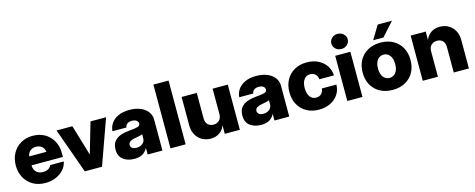

<svg xmlns="http://www.w3.org/2000/svg" viewBox="-34 -1424 5239 2116"><g transform="rotate(-15 2585.5 -366.0)"><path d="M292 11.7Q212.4 11.7 152.3 -22.9Q92.3 -57.6 58.6 -118.4Q24.9 -179.2 24.9 -257.8Q24.9 -336.4 58.6 -397.2Q92.3 -458 151.6 -492.7Q210.9 -527.3 287.6 -527.3Q365.2 -527.3 424.6 -493.4Q483.9 -459.5 517.3 -399.7Q550.8 -339.8 550.8 -261.7V-215.8H192.9Q194.3 -167.5 221.9 -139.6Q249.5 -111.8 298.3 -111.8Q334 -111.8 358.9 -126.5Q383.8 -141.1 392.6 -165.5H547.4Q537.6 -113.8 502 -73.7Q466.3 -33.7 411.9 -11Q357.4 11.7 292 11.7ZM194.3 -317.4H390.1Q384.8 -356.4 359.1 -378.7Q333.5 -400.9 292 -400.9Q251 -400.9 225.3 -378.7Q199.7 -356.4 194.3 -317.4Z M1124 -515.6 939.5 0H743.2L558.6 -515.6H739.3L843.3 -168H845.2L946.3 -515.6Z M1309.1 8.8Q1231.4 8.8 1181.9 -29.1Q1132.3 -66.9 1132.3 -143.6Q1132.3 -201.7 1159.4 -235.6Q1186.5 -269.5 1231.9 -285.9Q1277.3 -302.2 1332 -306.6Q1401.4 -312 1429.7 -320.6Q1458 -329.1 1458 -352.1V-354.5Q1458 -376.5 1439.2 -390.1Q1420.4 -403.8 1388.2 -403.8Q1354.5 -403.8 1334.5 -388.9Q1314.5 -374 1311.5 -348.1H1151.9Q1154.8 -396.5 1182.6 -437Q1210.4 -477.5 1262.7 -502.2Q1314.9 -526.9 1391.6 -526.9Q1465.3 -526.9 1518.6 -503.9Q1571.8 -481 1600.3 -441.7Q1628.9 -402.3 1628.9 -354V0H1460.4V-72.3H1458.5Q1435.1 -29.8 1398.9 -10.5Q1362.8 8.8 1309.1 8.8ZM1362.3 -103Q1402.3 -103 1430.9 -125.2Q1459.5 -147.5 1459.5 -185.1V-231Q1445.8 -225.1 1423.3 -220.2Q1400.9 -215.3 1370.1 -210Q1337.4 -204.6 1316.4 -190.7Q1295.4 -176.8 1295.4 -152.3Q1295.4 -128.9 1314 -116Q1332.5 -103 1362.3 -103Z M1893.6 -727.5V0H1720.7V-727.5Z M2339.4 -227.1V-515.6H2512.2V0H2340.3V-94.7H2339.4Q2321.3 -46.4 2279.5 -17.6Q2237.8 11.2 2178.7 11.2Q2122.6 11.2 2079.1 -14.2Q2035.6 -39.6 2010.7 -85.2Q1985.8 -130.9 1985.8 -191.4V-515.6H2158.7V-224.6Q2158.7 -179.7 2182.9 -154.8Q2207 -129.9 2248 -129.9Q2287.6 -129.9 2313.5 -154.8Q2339.4 -179.7 2339.4 -227.1Z M2755.9 8.8Q2678.2 8.8 2628.7 -29.1Q2579.1 -66.9 2579.1 -143.6Q2579.1 -201.7 2606.2 -235.6Q2633.3 -269.5 2678.7 -285.9Q2724.1 -302.2 2778.8 -306.6Q2848.1 -312 2876.5 -320.6Q2904.8 -329.1 2904.8 -352.1V-354.5Q2904.8 -376.5 2886 -390.1Q2867.2 -403.8 2835 -403.8Q2801.3 -403.8 2781.2 -388.9Q2761.2 -374 2758.3 -348.1H2598.6Q2601.6 -396.5 2629.4 -437Q2657.2 -477.5 2709.5 -502.2Q2761.7 -526.9 2838.4 -526.9Q2912.1 -526.9 2965.3 -503.9Q3018.6 -481 3047.1 -441.7Q3075.7 -402.3 3075.7 -354V0H2907.2V-72.3H2905.3Q2881.8 -29.8 2845.7 -10.5Q2809.6 8.8 2755.9 8.8ZM2809.1 -103Q2849.1 -103 2877.7 -125.2Q2906.2 -147.5 2906.2 -185.1V-231Q2892.6 -225.1 2870.1 -220.2Q2847.7 -215.3 2816.9 -210Q2784.2 -204.6 2763.2 -190.7Q2742.2 -176.8 2742.2 -152.3Q2742.2 -128.9 2760.7 -116Q2779.3 -103 2809.1 -103Z M3414.6 11.7Q3334.5 11.7 3273.9 -22.2Q3213.4 -56.2 3179.9 -116.7Q3146.5 -177.2 3146.5 -257.8Q3146.5 -337.9 3180.2 -398.7Q3213.9 -459.5 3274.2 -493.4Q3334.5 -527.3 3414.6 -527.3Q3486.8 -527.3 3543 -499.8Q3599.1 -472.2 3632.6 -423.6Q3666 -375 3668.9 -311H3502.9Q3499 -347.7 3476.6 -369.4Q3454.1 -391.1 3418 -391.1Q3372.1 -391.1 3346.7 -355.5Q3321.3 -319.8 3321.3 -257.8Q3321.3 -195.8 3346.9 -160.2Q3372.6 -124.5 3418 -124.5Q3454.6 -124.5 3476.6 -146.5Q3498.5 -168.5 3502.9 -206.1H3668.9Q3668 -142.6 3635 -93.5Q3602.1 -44.4 3545.2 -16.4Q3488.3 11.7 3414.6 11.7Z M3738.3 0V-515.6H3911.1V0ZM3825.2 -570.3Q3786.1 -570.3 3759 -595.5Q3731.9 -620.6 3731.9 -656.2Q3731.9 -692.4 3759 -717.5Q3786.1 -742.7 3825.2 -742.7Q3863.8 -742.7 3891.1 -717.5Q3918.5 -692.4 3918.5 -656.2Q3918.5 -620.6 3891.1 -595.5Q3863.8 -570.3 3825.2 -570.3Z M4255.4 11.7Q4174.3 11.7 4112.8 -21.5Q4051.3 -54.7 4016.8 -115.2Q3982.4 -175.8 3982.4 -257.8Q3982.4 -339.4 4016.8 -399.9Q4051.3 -460.4 4112.8 -493.9Q4174.3 -527.3 4255.4 -527.3Q4336.9 -527.3 4398.2 -493.9Q4459.5 -460.4 4493.9 -399.9Q4528.3 -339.4 4528.3 -257.8Q4528.3 -175.8 4493.9 -115.2Q4459.5 -54.7 4398.2 -21.5Q4336.9 11.7 4255.4 11.7ZM4255.4 -125Q4297.9 -125 4325.7 -159.2Q4353.5 -193.4 4353.5 -257.8Q4353.5 -321.8 4325.7 -356.2Q4297.9 -390.6 4255.4 -390.6Q4212.9 -390.6 4185.1 -356.2Q4157.2 -321.8 4157.2 -257.8Q4157.2 -193.4 4185.1 -159.2Q4212.9 -125 4255.4 -125ZM4187 -573.2 4279.8 -727.5H4442.4L4304.2 -573.2Z M4772 -288.6V0H4599.1V-515.6H4771V-418L4772 -420.9Q4790 -469.2 4831.8 -498Q4873.5 -526.9 4932.6 -526.9Q4989.3 -526.9 5032.5 -501.5Q5075.7 -476.1 5100.6 -430.4Q5125.5 -384.8 5125.5 -324.2V0H4952.6V-291Q4952.6 -335.9 4928.5 -360.8Q4904.3 -385.7 4863.3 -385.7Q4823.7 -385.7 4797.9 -360.8Q4772 -335.9 4772 -288.6Z"/></g></svg>

Font: Inter Display Extra Bold
Style: Regular
Weight: 800
Designer: Rasmus Andersson
Foundry: rsms
Version: Version 4.000;git-4fc901f